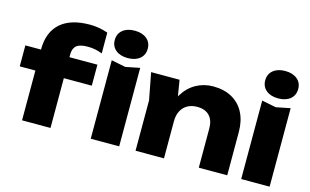

<svg xmlns="http://www.w3.org/2000/svg" viewBox="-97 -1101 2220 1373"><g transform="rotate(15 1013.0 -414.0)"><path d="M348.6 -543.8V0H138V-525.2Q138 -652.1 213 -719.4Q288 -786.6 431.6 -786.6Q499.5 -786.6 564.5 -763.5V-609.6Q538.5 -620 512.1 -625.2Q485.7 -630.4 456.6 -630.4Q399 -630.4 373.8 -610Q348.6 -589.6 348.6 -543.8ZM22.2 -523.8H555.6V-368.5H22.2ZM751.8 -559.9 857.1 -581V0H646.5V-581ZM629.7 -726.7Q629.7 -773.3 663 -800.7Q696.2 -828 751.8 -828Q807.3 -828 840.6 -800.7Q873.8 -773.3 873.8 -726.7Q873.8 -680.1 840.6 -652.7Q807.3 -625.4 751.8 -625.4Q696.2 -625.4 663 -652.7Q629.7 -680.1 629.7 -726.7Z M1150.9 -571.8 1188.8 -341.2V0H978.3V-373.2L940.4 -571.8ZM1657 -320.1V0H1446.5V-289.4Q1446.5 -351.4 1414.7 -384.4Q1382.9 -417.4 1323.7 -417.4Q1282.4 -417.4 1251.9 -400.1Q1221.5 -382.7 1205.2 -350.7Q1188.8 -318.8 1188.8 -274.7L1124 -308.1Q1135.9 -397.4 1174.2 -460.7Q1212.5 -524 1270.3 -556.2Q1328.2 -588.4 1396.9 -588.4Q1478.5 -588.4 1537 -555.5Q1595.4 -522.5 1626.2 -462.2Q1657 -401.8 1657 -320.1Z M1865.6 -559.9 1970.9 -581V0H1760.4V-581ZM1743.6 -726.7Q1743.6 -773.3 1776.9 -800.7Q1810.1 -828 1865.6 -828Q1921.2 -828 1954.4 -800.7Q1987.7 -773.3 1987.7 -726.7Q1987.7 -680.1 1954.4 -652.7Q1921.2 -625.4 1865.6 -625.4Q1810.1 -625.4 1776.9 -652.7Q1743.6 -680.1 1743.6 -726.7Z"/></g></svg>

Font: Unbounded Variable
Style: Regular
Weight: 400
Designer: Luke Prowse, Jean-Baptiste Morizot, Fátima Lázaro, Florian Runge
Foundry: NaN
Version: Version 1.600;FEAKit 1.0